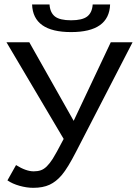

<svg xmlns="http://www.w3.org/2000/svg" viewBox="-20 -853 640 882"><path d="M132.8 9.8Q102.5 9.8 69.6 0.5Q36.6 -8.8 14.2 -24.4L53.7 -94.7Q99.6 -65.9 134.8 -65.9Q153.3 -65.9 167.5 -70.8Q181.6 -75.7 194.8 -88.6Q208 -101.6 221.9 -123Q235.8 -144.5 272.5 -214.8L9.8 -658.7H114.7L318.4 -297.9L488.8 -658.7H588.9L329.1 -155.3Q291 -81.1 264.6 -49.8Q238.3 -18.6 207.8 -4.4Q177.2 9.8 132.8 9.8ZM306.6 -705.6Q131.8 -705.6 127.4 -832.5H207.5Q210 -794.9 232.4 -777.3Q254.9 -759.8 306.6 -759.8Q357.9 -759.8 380.6 -777.3Q403.3 -794.9 405.8 -832.5H485.8Q481.4 -705.6 306.6 -705.6Z"/></svg>

Font: Cousine
Style: Regular
Weight: 400
Monospace: yes
Designer: Steve Matteson
Foundry: Monotype Imaging Inc.
Version: Version 1.21